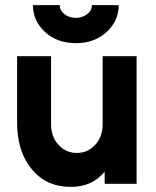

<svg xmlns="http://www.w3.org/2000/svg" viewBox="-20 -720 610 752"><path d="M109 -700Q109 -638 157 -594Q204 -551 278 -551Q349 -551 397 -594Q445 -638 445 -700H340Q340 -679 322 -665Q303 -650 277 -650Q251 -650 232 -665Q214 -679 214 -700ZM47 -500V-240Q47 -184 61 -138.5Q75 -93 104 -58Q161 12 257 12Q331 12 376 -33Q380 -36 383 -39.5Q386 -43 390 -47V0H515V-500H382V-235Q382 -184 353 -153Q324 -121 281 -121Q238 -121 209 -153Q180 -184 180 -235V-500Z"/></svg>

Font: Unageo
Style: Bold
Weight: 700
Designer: Richard Sepsi
Foundry: Richard Sepsi
Version: Version 2.000